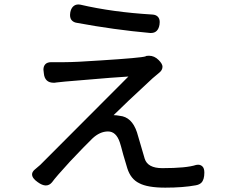

<svg xmlns="http://www.w3.org/2000/svg" viewBox="-20 -781 1040 874"><path d="M336.9 -760.7Q340.8 -760.7 345.7 -759.8Q492.2 -725.6 673.8 -714.8Q689.5 -713.9 698.2 -705.1Q707 -696.3 707 -680.7Q707 -674.8 706.1 -668.9Q703.1 -650.4 693.4 -640.6Q683.6 -630.9 668 -630.9Q665 -630.9 663.1 -630.9Q500 -645.5 331.1 -676.8Q316.4 -678.7 307.6 -687.5Q298.8 -696.3 298.8 -712.9Q298.8 -717.8 299.8 -723.6Q302.7 -741.2 312.5 -751Q322.3 -760.7 336.9 -760.7ZM702.1 -507.8Q719.7 -490.2 719.7 -477.5Q719.7 -461.9 705.1 -450.2L674.8 -424.8Q545.9 -305.7 497.1 -256.8Q509.8 -256.8 524.4 -253.9Q580.1 -249 603.5 -178.7Q608.4 -163.1 620.1 -122.1Q631.8 -81.1 638.7 -58.6Q652.3 -15.6 718.8 -15.6Q829.1 -15.6 873 -30.3Q876 -31.2 881.8 -31.2Q893.6 -31.2 901.9 -22.9Q910.2 -14.6 910.2 4.9Q910.2 37.1 896.5 50.8Q887.7 59.6 871.1 62.5Q813.5 73.2 732.4 73.2Q651.4 73.2 613.3 52.7Q575.2 34.2 559.6 -14.6Q553.7 -32.2 541 -77.1Q529.3 -122.1 525.4 -132.8Q508.8 -182.6 471.7 -182.6Q434.6 -182.6 400.4 -150.4Q365.2 -116.2 298.8 -45.9Q233.4 25.4 216.8 48.8Q192.4 78.1 151.4 47.9Q126 30.3 126 12.7Q126 2 136.7 -7.8Q136.7 -7.8 163.1 -30.3L564.5 -432.6Q497.1 -428.7 363.3 -417Q252.9 -408.2 234.4 -405.3Q232.4 -404.3 224.6 -404.3Q204.1 -404.3 192.9 -415Q181.6 -425.8 179.7 -446.3Q177.7 -460 177.7 -463.9Q177.7 -479.5 186.5 -488.8Q195.3 -498 213.9 -498H264.6Q269.5 -498 274.4 -498Q323.2 -498 437.5 -505.9Q622.1 -517.6 642.6 -524.4Q644.5 -527.3 658.2 -527.3Q682.6 -527.3 702.1 -507.8Z"/></svg>

Font: TaiwanPearl
Style: Regular
Weight: 400
Version: Version 2.102